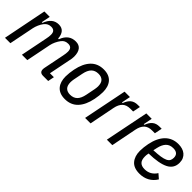

<svg xmlns="http://www.w3.org/2000/svg" viewBox="132 -1329 2140 2140"><g transform="rotate(45 1202.5 -259.0)"><path d="M26 0 129 -518H214L193 -413H204Q247 -530 346 -530Q395 -530 421 -500Q447 -470 451 -413H462Q505 -530 614 -530Q667 -530 693.5 -495.5Q720 -461 720 -396Q720 -380 717.5 -363Q715 -346 710 -325L660 -75H722L707 0H627Q572 0 572 -50Q572 -65 576 -82L624 -321Q632 -359 632 -386Q632 -421 616.5 -436.5Q601 -452 573 -452Q547 -452 527.5 -443Q508 -434 492 -413Q472 -387 457.5 -355.5Q443 -324 437 -295L378 0H293L357 -320Q365 -357 365 -386Q365 -421 349.5 -436.5Q334 -452 305 -452Q280 -452 260.5 -443Q241 -434 224 -413Q204 -388 190 -356Q176 -324 170 -295L111 0Z M980 12Q935 12 902.5 -1.5Q870 -15 849 -40Q828 -65 818 -98.5Q808 -132 808 -173Q808 -199 811.5 -231Q815 -263 821 -292Q844 -407 902.5 -468.5Q961 -530 1055 -530Q1100 -530 1132.5 -516.5Q1165 -503 1186 -478Q1207 -453 1217 -419Q1227 -385 1227 -345Q1227 -319 1223.5 -287Q1220 -255 1214 -226Q1191 -111 1132.5 -49.5Q1074 12 980 12ZM987 -64Q1040 -64 1071.5 -95.5Q1103 -127 1116 -193L1138 -304Q1140 -316 1141.5 -328Q1143 -340 1143 -350Q1143 -404 1118 -429Q1093 -454 1048 -454Q995 -454 963.5 -422.5Q932 -391 919 -325L897 -214Q895 -202 893.5 -190Q892 -178 892 -168Q892 -114 917 -89Q942 -64 987 -64Z M1289 0 1393 -518H1478L1457 -413H1468Q1487 -466 1519 -492Q1551 -518 1602 -518H1635L1617 -429H1572Q1513 -429 1480 -397Q1447 -365 1435 -304L1375 0Z M1632 0 1736 -518H1821L1800 -413H1811Q1830 -466 1862 -492Q1894 -518 1945 -518H1978L1960 -429H1915Q1856 -429 1823 -397Q1790 -365 1778 -304L1718 0Z M2156 12Q2066 12 2023 -38.5Q1980 -89 1980 -173Q1980 -199 1983.5 -231Q1987 -263 1993 -292Q2017 -408 2078 -469Q2139 -530 2232 -530Q2265 -530 2293.5 -521.5Q2322 -513 2343 -495.5Q2364 -478 2376 -452Q2388 -426 2388 -391Q2388 -303 2309.5 -263Q2231 -223 2070 -220Q2066 -203 2065 -190.5Q2064 -178 2064 -168Q2064 -114 2088.5 -89Q2113 -64 2161 -64Q2208 -64 2243 -84.5Q2278 -105 2302 -143L2355 -97Q2322 -43 2271 -15.5Q2220 12 2156 12ZM2223 -457Q2169 -457 2137.5 -424.5Q2106 -392 2092 -329L2082 -283Q2147 -286 2189.5 -292.5Q2232 -299 2257.5 -311Q2283 -323 2293 -341Q2303 -359 2303 -385Q2303 -457 2223 -457Z"/></g></svg>

Font: IBM Plex Sans Condensed Text
Style: Italic
Weight: 450
Width: 3
Italic angle: -11°
Designer: Mike Abbink, Paul van der Laan, Pieter van Rosmalen
Foundry: Bold Monday
Version: Version 1.1